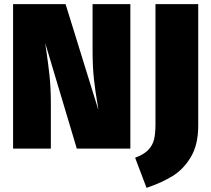

<svg xmlns="http://www.w3.org/2000/svg" viewBox="-20 -716 1016 925"><path d="M608 0H350L198 -508L201 -486Q212 -413 218.5 -352.5Q225 -292 225 -216V0H43V-696H296L454 -186L451 -207Q439 -276 432.5 -335.5Q426 -395 426 -473V-696H608ZM935 -111Q935 -20 900 39.5Q865 99 811.5 132Q758 165 686 189L631 44Q674 28 695 5.5Q716 -17 722.5 -45.5Q729 -74 729 -118V-696H935Z"/></svg>

Font: Fira Sans Black
Style: Regular
Weight: 900
Designer: Carrois Corporate & Edenspiekermann AG
Foundry: Carrois Corporate GbR & Edenspiekermann AG
Version: Version 4.203